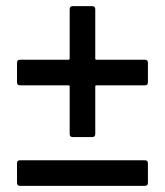

<svg xmlns="http://www.w3.org/2000/svg" viewBox="-20 -603 535 623"><path d="M293 -409.2H450.2Q460 -409.2 460 -398.9V-335.9Q460 -326.2 450.2 -326.2H293Q289.1 -326.2 289.1 -321.8V-168Q289.1 -158.2 278.8 -158.2H215.8Q206.1 -158.2 206.1 -168V-321.8Q206.1 -326.2 202.1 -326.2H44.9Q35.2 -326.2 35.2 -335.9V-398.9Q35.2 -409.2 44.9 -409.2H202.1Q206.1 -409.2 206.1 -413.1V-573.2Q206.1 -583 215.8 -583H278.8Q289.1 -583 289.1 -573.2V-413.1Q289.1 -409.2 293 -409.2ZM450.2 0H44.9Q35.2 0 35.2 -9.8V-73.2Q35.2 -83 44.9 -83H450.2Q460 -83 460 -73.2V-9.8Q460 0 450.2 0Z"/></svg>

Font: Gruenseis Font Medium
Style: Regular
Weight: 500
Designer: Jeremy Tribby
Foundry: Tribby Type
Version: Version 1.408;Glyphs 3.1.2 (3151)